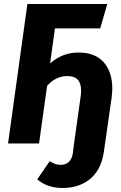

<svg xmlns="http://www.w3.org/2000/svg" viewBox="-20 -713 603 954"><path d="M538 -272Q538 -257 534 -223L502 0L496 42Q483 130 428.5 175.5Q374 221 291 221Q214 221 165 178L227 88Q244 98 255.5 102Q267 106 283 106Q307 106 322.5 91Q338 76 342 48L348 0L380 -229Q383 -247 383 -263Q383 -299 366.5 -317Q350 -335 315 -335Q256 -335 214 -286L174 0H20L116 -693H513L478 -572H253L229 -398Q260 -425 294.5 -438.5Q329 -452 371 -452Q452 -452 495 -404Q538 -356 538 -272Z"/></svg>

Font: Fira Sans Condensed
Style: Bold Italic
Weight: 700
Width: 3
Italic angle: -8°
Designer: Carrois Corporate & Edenspiekermann AG
Foundry: Carrois Corporate GbR & Edenspiekermann AG
Version: Version 4.203